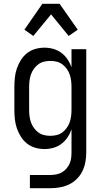

<svg xmlns="http://www.w3.org/2000/svg" viewBox="-20 -780 540 1015"><path d="M138 215V145H246Q262 145 277.5 142Q293 139 306.5 131.5Q320 124 330.5 112Q341 100 347.5 86Q354 72 356 56.5Q358 41 358 25V-96Q350 -73 336.5 -53Q323 -33 304 -19Q285 -5 262 1.5Q239 8 215 8Q190 8 166 1Q142 -6 122.5 -21.5Q103 -37 90 -58Q77 -79 69 -102.5Q61 -126 58.5 -150.5Q56 -175 56 -200V-320Q56 -345 58.5 -369.5Q61 -394 69 -417.5Q77 -441 90 -462Q103 -483 122.5 -498.5Q142 -514 166 -521Q190 -528 215 -528Q239 -528 262 -521.5Q285 -515 304 -501Q323 -487 336.5 -467Q350 -447 358 -424V-520H436V25Q436 51 431.5 76Q427 101 416 124Q405 147 386.5 165.5Q368 184 345 195Q322 206 297 210.5Q272 215 246 215ZM246 -62Q263 -62 279.5 -66Q296 -70 309.5 -80Q323 -90 333 -104Q343 -118 348.5 -134Q354 -150 356 -166.5Q358 -183 358 -200V-320Q358 -337 356 -353.5Q354 -370 348.5 -386Q343 -402 333 -416Q323 -430 309.5 -440Q296 -450 279.5 -454Q263 -458 246 -458Q229 -458 212.5 -454Q196 -450 182.5 -440Q169 -430 159 -416Q149 -402 143.5 -386Q138 -370 136 -353.5Q134 -337 134 -320V-200Q134 -183 136 -166.5Q138 -150 143.5 -134Q149 -118 159 -104Q169 -90 182.5 -80Q196 -70 212.5 -66Q229 -62 246 -62ZM156 -590 109 -623 204 -760H295L391 -623L343 -590L250 -704Z"/></svg>

Font: Huly
Style: Regular
Weight: 400
Designer: Belleve Invis
Foundry: Belleve Invis
Version: Version 33.2.5; ttfautohint (v1.8.4)